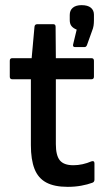

<svg xmlns="http://www.w3.org/2000/svg" viewBox="-20 -715 427 746"><path d="M243 11Q191 11 159.5 -6Q128 -23 114 -59Q100 -95 100 -151V-407H28Q18 -407 18 -417V-479Q18 -489 28 -489H103L114 -611Q115 -621 125 -621H187Q196 -621 196 -611L197 -489H335Q345 -489 345 -479V-417Q345 -407 335 -407H197V-155Q197 -111 212.5 -92Q228 -73 265 -73Q283 -73 301 -77Q319 -81 335 -88Q347 -92 347 -80V-17Q347 -8 339 -5Q320 2 295.5 6.5Q271 11 243 11ZM272 -532Q262 -532 264 -542L278 -600Q265 -605 258 -613.5Q251 -622 251 -637V-657Q251 -675 263 -685Q275 -695 297 -695Q321 -695 333 -685Q345 -675 345 -658V-636Q345 -625 343.5 -615Q342 -605 337 -593L318 -540Q315 -532 308 -532Z"/></svg>

Font: Sofia Sans Semi Condensed SemiBold
Style: Regular
Weight: 600
Designer: Botio Nikoltchev, Ani Petrova
Foundry: lettersoup
Version: Version 4.100